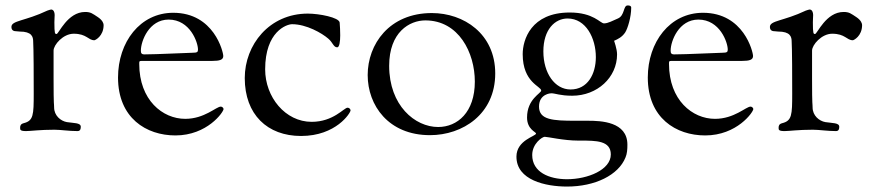

<svg xmlns="http://www.w3.org/2000/svg" viewBox="-20 -479 3204 706"><path d="M22 -380C22 -366 32 -364 41 -364C45 -364 49 -363 52 -363C97 -363 102 -344 102 -326C102 -307 104 -326 104 -135C104 -56 103 -35 67 -26C56 -23 54 -17 54 -9C54 -2 54 3 76 3C93 3 126 -2 180 -2C203 -2 233 3 265 3C276 3 277 -6 277 -13C277 -28 251 -26 226 -30C203 -34 179 -54 179 -84C179 -101 177 -83 177 -189V-293C177 -314 212 -355 251 -355C299 -355 304 -331 327 -331C330 -331 361 -346 361 -387C361 -392 358 -404 340 -416C320 -429 314 -435 293 -435C228 -435 196 -354 188 -354C182 -354 180 -355 180 -397C180 -407 181 -416 181 -424C181 -434 177 -444 168 -444C167 -444 159 -442 154 -440C72 -401 22 -404 22 -380Z M414 -194C414 -45 518 19 625 19C742 19 802 -67 802 -78C802 -82 797 -87 792 -87C775 -87 732 -42 661 -42C578 -42 492 -111 492 -244C492 -254 492 -255 503 -255H533H760C788 -255 801 -259 801 -273C801 -288 767 -432 617 -432C495 -432 414 -324 414 -194ZM498 -293C498 -328 528 -407 600 -407C679 -407 708 -323 708 -297C708 -288 706 -285 687 -285C670 -285 557 -279 511 -279C500 -279 498 -284 498 -293Z M880 -192C880 -58 963 21 1087 21C1216 21 1269 -64 1269 -73C1269 -78 1264 -83 1258 -83C1245 -83 1206 -31 1126 -31C1029 -31 955 -122 955 -224C955 -363 1034 -390 1054 -390C1107 -390 1164 -357 1187 -337C1204 -323 1206 -305 1220 -305C1228 -305 1231 -326 1231 -349C1231 -366 1230 -384 1229 -396C1227 -415 1153 -429 1112 -429C970 -429 880 -314 880 -192Z M1332 -203C1332 -92 1408 18 1561 18C1681 18 1801 -59 1801 -209C1801 -355 1685 -431 1568 -431C1411 -431 1332 -316 1332 -203ZM1411 -237C1411 -361 1486 -404 1544 -404C1667 -404 1726 -285 1726 -179C1726 -66 1662 -12 1591 -12C1506 -12 1411 -91 1411 -237Z M1879 97C1879 184 1987 207 2065 207C2168 207 2254 165 2280 100C2286 86 2287 70 2287 53C2287 -32 2189 -35 2142 -35H2096C2013 -35 1962 -38 1962 -87C1962 -134 2005 -136 2007 -136C2022 -136 2039 -127 2084 -127C2176 -127 2249 -194 2249 -279C2249 -299 2238 -329 2238 -329C2252 -335 2268 -343 2279 -360C2288 -374 2301 -416 2301 -451C2301 -459 2291 -459 2288 -459C2271 -459 2278 -422 2252 -411C2233 -403 2216 -393 2201 -393C2187 -393 2163 -433 2075 -433C1932 -433 1902 -332 1902 -280C1902 -175 1970 -162 1970 -146C1970 -136 1918 -115 1918 -47C1918 -3 1951 6 1951 12C1951 22 1879 36 1879 97ZM1937 91C1937 49 1974 24 1983 24C1994 24 2053 38 2106 38H2115C2172 38 2226 38 2226 89C2226 145 2142 180 2065 180C1999 180 1937 154 1937 91ZM1978 -290C1978 -371 2021 -411 2067 -411C2135 -411 2171 -338 2171 -269C2171 -207 2141 -150 2078 -150C2020 -150 1978 -210 1978 -290Z M2362 -194C2362 -45 2466 19 2573 19C2690 19 2750 -67 2750 -78C2750 -82 2745 -87 2740 -87C2723 -87 2680 -42 2609 -42C2526 -42 2440 -111 2440 -244C2440 -254 2440 -255 2451 -255H2481H2708C2736 -255 2749 -259 2749 -273C2749 -288 2715 -432 2565 -432C2443 -432 2362 -324 2362 -194ZM2446 -293C2446 -328 2476 -407 2548 -407C2627 -407 2656 -323 2656 -297C2656 -288 2654 -285 2635 -285C2618 -285 2505 -279 2459 -279C2448 -279 2446 -284 2446 -293Z M2811 -380C2811 -366 2821 -364 2830 -364C2834 -364 2838 -363 2841 -363C2886 -363 2891 -344 2891 -326C2891 -307 2893 -326 2893 -135C2893 -56 2892 -35 2856 -26C2845 -23 2843 -17 2843 -9C2843 -2 2843 3 2865 3C2882 3 2915 -2 2969 -2C2992 -2 3022 3 3054 3C3065 3 3066 -6 3066 -13C3066 -28 3040 -26 3015 -30C2992 -34 2968 -54 2968 -84C2968 -101 2966 -83 2966 -189V-293C2966 -314 3001 -355 3040 -355C3088 -355 3093 -331 3116 -331C3119 -331 3150 -346 3150 -387C3150 -392 3147 -404 3129 -416C3109 -429 3103 -435 3082 -435C3017 -435 2985 -354 2977 -354C2971 -354 2969 -355 2969 -397C2969 -407 2970 -416 2970 -424C2970 -434 2966 -444 2957 -444C2956 -444 2948 -442 2943 -440C2861 -401 2811 -404 2811 -380Z"/></svg>

Font: OFL Sorts Mill Goudy
Style: Regular
Weight: 500
Version: Version 003.000